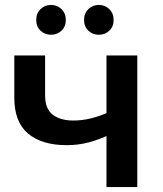

<svg xmlns="http://www.w3.org/2000/svg" viewBox="-20 -759 661 779"><path d="M421 -211Q383 -193 340.5 -181.5Q298 -170 251 -170Q150 -170 94 -217Q38 -264 38 -363V-534H163V-371Q163 -318 193.5 -294Q224 -270 278 -270Q314 -270 350 -279Q386 -288 421 -304ZM412 0V-534H537V0ZM381 -618Q356 -618 338.5 -634.5Q321 -651 321 -678Q321 -705 338.5 -722Q356 -739 381 -739Q406 -739 423.5 -722Q441 -705 441 -678Q441 -651 423.5 -634.5Q406 -618 381 -618ZM187 -618Q162 -618 144.5 -634.5Q127 -651 127 -678Q127 -705 144.5 -722Q162 -739 187 -739Q212 -739 229.5 -722Q247 -705 247 -678Q247 -651 229.5 -634.5Q212 -618 187 -618Z"/></svg>

Font: MOST Montserrat SemiBold
Style: Regular
Weight: 600
Designer: Julieta Ulanovsky
Foundry: Julieta Ulanovsky
Version: Version 8.000;March 11, 2024;FontCreator 15.0.0.2926 64-bit